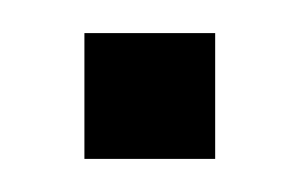

<svg xmlns="http://www.w3.org/2000/svg" viewBox="-20 -96 181 116"><path d="M31 0V-76H110V0Z"/></svg>

Font: Rokkitt SemiBold
Style: Regular
Weight: 400
Version: Version 3.103